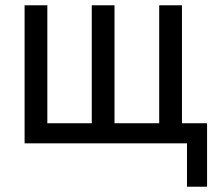

<svg xmlns="http://www.w3.org/2000/svg" viewBox="-20 -542 815 726"><path d="M73 0H687V164H763V-76H668V-522H582V-76H413V-522H327V-76H159V-522H73Z"/></svg>

Font: Raleway Med
Style: Regular
Weight: 500
Designer: Matt McInerney, Pablo Impallari, Rodrigo Fuenzalida
Foundry: Matt McInerney, Pablo Impallari, Rodrigo Fuenzalida
Version: Version 3.00 July 28, 2015